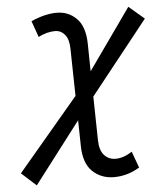

<svg xmlns="http://www.w3.org/2000/svg" viewBox="-52 -749 691 811"><g transform="rotate(-5 293.5 -343.5)"><path d="M71.3 16.1 8.8 -40.5 267.1 -346.2 263.2 -546.4Q262.7 -587.4 245.8 -606.9Q229 -626.5 205.1 -626.5Q169.4 -626.5 133.8 -607.9L109.4 -676.8Q141.6 -690.9 168.2 -697Q194.8 -703.1 217.8 -703.1Q267.6 -703.1 302 -668.9Q336.4 -634.8 337.9 -562L339.8 -444.3L522 -701.7L587.4 -646L341.8 -336.9L345.2 -150.4Q346.2 -107.9 365.2 -87.4Q384.3 -66.9 412.6 -66.9Q447.3 -66.9 482.9 -90.8L508.3 -21.5Q481 -4.9 454.1 2.4Q427.2 9.8 399.9 9.8Q345.7 9.8 308.8 -25.1Q272 -60.1 271 -134.8L269 -242.7Z"/></g></svg>

Font: Cascadia Mono PL SemiLight
Style: Italic
Weight: 350
Italic angle: -10°
Monospace: yes
Designer: Aaron Bell
Foundry: Saja Typeworks
Version: Version 2404.023; ttfautohint (v1.8.4)